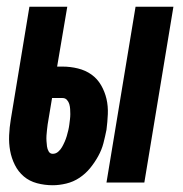

<svg xmlns="http://www.w3.org/2000/svg" viewBox="-20 -540 540 568"><path d="M295 0 381 -520H493L407 0ZM136 8Q112 8 89.5 2Q67 -4 50.5 -18Q34 -32 24 -52Q14 -72 10 -94Q6 -116 7 -139.5Q8 -163 12 -187L67 -520H179L149 -343H165Q188 -343 210.5 -337.5Q233 -332 250.5 -319.5Q268 -307 279 -288Q290 -269 295 -247.5Q300 -226 299 -202.5Q298 -179 295 -156Q291 -136 286 -116.5Q281 -97 270.5 -78Q260 -59 246.5 -42.5Q233 -26 215 -14Q197 -2 176 3Q155 8 136 8ZM136 -85Q145 -85 152 -91Q159 -97 163.5 -105Q168 -113 171.5 -121Q175 -129 177.5 -137.5Q180 -146 182 -154.5Q184 -163 185 -171Q186 -179 187 -187Q188 -195 188 -202.5Q188 -210 187.5 -217.5Q187 -225 185 -232Q183 -239 178 -244.5Q173 -250 165 -250H134L121 -172Q120 -164 119 -155.5Q118 -147 117.5 -139Q117 -131 117.5 -123Q118 -115 119 -107Q120 -99 124 -92Q128 -85 136 -85Z"/></svg>

Font: Iosevka Term Curly Heavy
Style: Italic
Weight: 900
Italic angle: -9°
Designer: Belleve Invis
Foundry: Belleve Invis
Version: Version 32.3.0